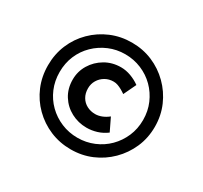

<svg xmlns="http://www.w3.org/2000/svg" viewBox="-150 -922 1208 1144"><g transform="rotate(30 454.0 -350.0)"><path d="M454 17Q378 17 311.5 -11Q245 -39 194 -89.5Q143 -140 115 -206.5Q87 -273 87 -350Q87 -427 115 -493.5Q143 -560 194 -610.5Q245 -661 311.5 -689Q378 -717 454 -717Q530 -717 596 -689Q662 -661 713 -610.5Q764 -560 793 -493.5Q822 -427 822 -350Q822 -273 793 -206.5Q764 -140 713 -89.5Q662 -39 596 -11Q530 17 454 17ZM471 -142Q414 -142 365 -168Q316 -194 286.5 -241Q257 -288 257 -350Q257 -406 285.5 -453Q314 -500 362.5 -528.5Q411 -557 471 -557Q505 -557 539 -544.5Q573 -532 602 -511L561 -425Q547 -435 532.5 -443Q518 -451 504 -456Q490 -461 475 -461Q443 -461 417.5 -446Q392 -431 377 -406Q362 -381 362 -350Q362 -316 377 -290.5Q392 -265 418 -251.5Q444 -238 475 -238Q497 -238 520 -247Q543 -256 564 -273L606 -186Q575 -163 540.5 -152.5Q506 -142 471 -142ZM454 -63Q513 -63 565.5 -85Q618 -107 657 -146Q696 -185 718.5 -237Q741 -289 741 -350Q741 -411 718.5 -463Q696 -515 657 -554Q618 -593 565.5 -615Q513 -637 454 -637Q395 -637 343 -615Q291 -593 251 -554Q211 -515 189 -463Q167 -411 167 -350Q167 -289 189 -237Q211 -185 250.5 -146Q290 -107 342.5 -85Q395 -63 454 -63Z"/></g></svg>

Font: Lexend Mega Medium
Style: Regular
Weight: 500
Version: Version 1.007